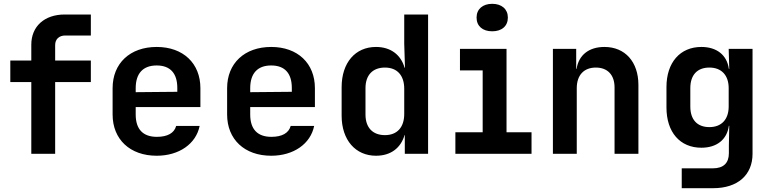

<svg xmlns="http://www.w3.org/2000/svg" viewBox="-20 -806 4040 1006"><path d="M269 0V-376H456V-489H269V-570C269 -601 290 -620 322 -620H456V-730H319C213 -730 144 -668 144 -572V-489H34V-376H144V0Z M1030 -344C1030 -474 940 -560 801 -560C661 -560 570 -474 570 -344V-206C570 -76 661 10 801 10C918 10 1007 -52 1026 -146H903C893 -109 858 -89 802 -89C729 -89 691 -129 691 -206V-245H1030ZM691 -344C691 -420 728 -463 801 -463C873 -463 909 -421 909 -345V-325L691 -323Z M1630 -344C1630 -474 1540 -560 1401 -560C1261 -560 1170 -474 1170 -344V-206C1170 -76 1261 10 1401 10C1518 10 1607 -52 1626 -146H1503C1493 -109 1458 -89 1402 -89C1329 -89 1291 -129 1291 -206V-245H1630ZM1291 -344C1291 -420 1328 -463 1401 -463C1473 -463 1509 -421 1509 -345V-325L1291 -323Z M2098 -576 2102 -451H2100C2080 -520 2026 -560 1950 -560C1842 -560 1770 -478 1770 -349V-200C1770 -72 1843 10 1950 10C2027 10 2080 -30 2100 -99H2101V0H2223V-730H2098ZM1997 -98C1933 -98 1895 -137 1895 -206V-344C1895 -413 1933 -452 1997 -452C2061 -452 2098 -411 2098 -341V-209C2098 -139 2061 -98 1997 -98Z M2559 -642C2609 -642 2641 -669 2641 -714C2641 -758 2609 -786 2559 -786C2509 -786 2477 -758 2477 -714C2477 -669 2509 -642 2559 -642ZM2765 0V-113H2634V-550H2390V-437H2509V-113H2366V0Z M3147 -560C3065 -560 3012 -517 3001 -445H2999V-550H2877V0H3002V-344C3002 -413 3040 -452 3102 -452C3163 -452 3200 -414 3200 -348V0H3325V-361C3325 -482 3255 -560 3147 -560Z M3801 -445H3799C3789 -518 3735 -560 3655 -560C3543 -560 3472 -478 3472 -350V-243C3472 -113 3543 -32 3655 -32C3735 -32 3789 -74 3799 -147H3801L3799 -44V-3C3799 48 3771 76 3715 76H3552V180H3717C3845 180 3923 111 3923 0V-550H3798ZM3697 -140C3633 -140 3597 -179 3597 -248V-344C3597 -413 3633 -452 3697 -452C3760 -452 3798 -412 3798 -344V-248C3798 -180 3760 -140 3697 -140Z"/></svg>

Font: Tekne LDO
Style: Bold
Weight: 700
Monospace: yes
Designer: Alessio Laiso, Mario Rullo, Paolo Rosset
Foundry: Alessio Laiso
Version: Version 1.000;hotconv 1.0.109;makeotfexe 2.5.65596